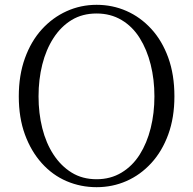

<svg xmlns="http://www.w3.org/2000/svg" viewBox="-20 -762 802 797"><path d="M381 15Q315 15 256.5 -10Q198 -35 153.5 -84.5Q109 -134 83.5 -203.5Q58 -273 58 -362Q58 -450 83.5 -520.5Q109 -591 153.5 -640Q198 -689 256.5 -715.5Q315 -742 381 -742Q447 -742 505 -716.5Q563 -691 608 -642Q653 -593 678.5 -522.5Q704 -452 704 -362Q704 -274 678.5 -204Q653 -134 608 -85Q563 -36 505 -10.5Q447 15 381 15ZM381 -18Q439 -18 484.5 -45.5Q530 -73 560 -120.5Q590 -168 605.5 -230Q621 -292 621 -362Q621 -432 605.5 -494Q590 -556 560 -604Q530 -652 484.5 -679Q439 -706 381 -706Q322 -706 277.5 -679Q233 -652 202 -604Q171 -556 155.5 -494Q140 -432 140 -362Q140 -292 155.5 -230Q171 -168 202 -120.5Q233 -73 277.5 -45.5Q322 -18 381 -18Z"/></svg>

Font: Noto Serif KR ExtraLight Light
Style: Regular
Weight: 300
Version: Version 2.003-H1;hotconv 1.1.1;makeotfexe 2.6.0